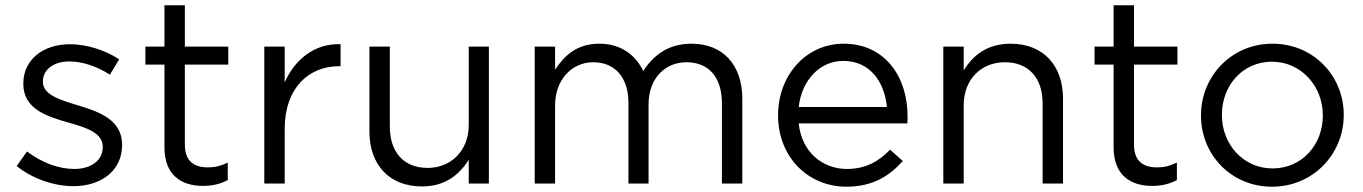

<svg xmlns="http://www.w3.org/2000/svg" viewBox="-20 -693 5147 725"><path d="M257 10C360 10 441 -47 441 -145V-147C441 -240 355 -271 275 -295C206 -316 142 -335 142 -384V-386C142 -429 181 -461 242 -461C292 -461 347 -442 395 -411L430 -469C377 -504 307 -526 244 -526C142 -526 68 -467 68 -378V-376C68 -281 158 -253 239 -230C307 -211 368 -191 368 -139V-137C368 -87 323 -55 261 -55C200 -55 138 -79 82 -121L43 -66C101 -19 183 10 257 10Z M747 9C784 9 813 1 840 -13V-79C813 -66 791 -61 765 -61C713 -61 678 -84 678 -147V-449H842V-517H678V-673H601V-517H529V-449H601V-137C601 -32 664 9 747 9Z M1055 -382V-517H978V0H1055V-206C1055 -362 1147 -443 1260 -443H1266V-526C1168 -530 1093 -468 1055 -382Z M1573 11C1662 11 1715 -34 1750 -90V0H1826V-517H1750V-221C1750 -124 1683 -59 1595 -59C1504 -59 1452 -119 1452 -215V-517H1375V-196C1375 -73 1448 11 1573 11Z M2076 -430V-517H1999V0H2076V-295C2076 -390 2138 -458 2220 -458C2302 -458 2353 -401 2353 -304V0H2429V-298C2429 -400 2494 -458 2572 -458C2656 -458 2706 -402 2706 -302V0H2783V-320C2783 -448 2710 -528 2591 -528C2501 -528 2446 -482 2409 -425C2381 -483 2327 -528 2243 -528C2156 -528 2110 -481 2076 -430Z M2996 -227H3406C3407 -239 3407 -247 3407 -254C3407 -406 3319 -528 3166 -528C3023 -528 2918 -408 2918 -258C2918 -97 3034 12 3176 12C3274 12 3337 -27 3389 -85L3341 -128C3299 -84 3249 -55 3178 -55C3087 -55 3007 -118 2996 -227ZM3329 -289H2996C3007 -389 3075 -463 3164 -463C3266 -463 3320 -383 3329 -289Z M3619 -427V-517H3542V0H3619V-296C3619 -393 3685 -458 3774 -458C3865 -458 3917 -398 3917 -302V0H3994V-321C3994 -444 3921 -528 3796 -528C3707 -528 3653 -483 3619 -427Z M4331 9C4368 9 4397 1 4424 -13V-79C4397 -66 4375 -61 4349 -61C4297 -61 4262 -84 4262 -147V-449H4426V-517H4262V-673H4185V-517H4113V-449H4185V-137C4185 -32 4248 9 4331 9Z M4783 12C4939 12 5054 -112 5054 -258V-260C5054 -406 4940 -528 4785 -528C4629 -528 4515 -404 4515 -258V-256C4515 -110 4628 12 4783 12ZM4785 -57C4676 -57 4594 -147 4594 -258V-260C4594 -369 4671 -460 4783 -460C4892 -460 4975 -369 4975 -258V-256C4975 -147 4897 -57 4785 -57Z"/></svg>

Font: Mission
Style: Regular
Weight: 400
Version: Version 1.000;FEAKit 1.0